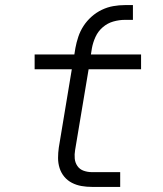

<svg xmlns="http://www.w3.org/2000/svg" viewBox="-20 -734 640 754"><path d="M341 0Q320 0 300 -3.5Q280 -7 262.5 -16Q245 -25 232.5 -40Q220 -55 214 -74Q208 -93 208 -113.5Q208 -134 211 -155L262 -462H116V-520H272L276 -545Q280 -567 287.5 -589.5Q295 -612 308 -632Q321 -652 339.5 -668.5Q358 -685 380 -695.5Q402 -706 425 -710Q448 -714 470 -714H502V-656H470Q448 -656 425 -649.5Q402 -643 383.5 -627Q365 -611 355 -589Q345 -567 341 -545L337 -520H534V-462H328L275 -145Q272 -128 273.5 -111.5Q275 -95 284 -82Q293 -69 308.5 -63.5Q324 -58 341 -58H452V0Z"/></svg>

Font: Iosevka SS04 Lt Ex Obl
Style: Regular
Weight: 300
Width: 7
Italic angle: -9°
Monospace: yes
Designer: Belleve Invis
Foundry: Belleve Invis
Version: Version 19.0.0; ttfautohint (v1.8.4)